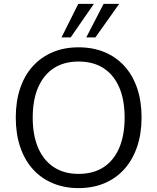

<svg xmlns="http://www.w3.org/2000/svg" viewBox="-20 -957 807 986"><path d="M383 9Q310 9 250 -16.5Q190 -42 148 -89Q106 -136 83.5 -203Q61 -270 61 -353Q61 -437 83.5 -503.5Q106 -570 148 -616.5Q190 -663 249.5 -688.5Q309 -714 383 -714Q458 -714 517.5 -689Q577 -664 619.5 -617Q662 -570 684.5 -503.5Q707 -437 707 -354Q707 -270 684 -203Q661 -136 619 -89Q577 -42 517.5 -16.5Q458 9 383 9ZM383 -64Q459 -64 511.5 -98Q564 -132 592 -197Q620 -262 620 -353Q620 -445 592 -509Q564 -573 511.5 -607Q459 -641 383 -641Q309 -641 256.5 -607Q204 -573 176 -508.5Q148 -444 148 -353Q148 -262 176 -197.5Q204 -133 256.5 -98.5Q309 -64 383 -64ZM296 -765 382 -937H462L343 -765ZM423 -765 512 -937H592L470 -765Z"/></svg>

Font: Nunito Sans 12pt ExtraLight 12pt
Style: Regular
Weight: 400
Version: Version 3.101;gftools[0.9.27]